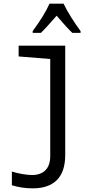

<svg xmlns="http://www.w3.org/2000/svg" viewBox="-20 -786 540 1051"><path d="M45 228V153Q70 161 101 166.5Q132 172 155 172Q203 172 229 145.5Q255 119 255 68V-463L82 -477V-536H337V62Q337 154 291.5 199.5Q246 245 160 245Q99 245 45 228ZM159 -616Q224 -704 251 -766H328Q343 -734 369 -692.5Q395 -651 421 -616V-606H376Q349 -631 290 -700L275 -683Q228 -629 204 -606H159Z"/></svg>

Font: Noto Sans Mono UI Cond
Style: Regular
Weight: 400
Width: 3
Monospace: yes
Designer: Monotype Design team
Foundry: Monotype Imaging Inc.
Version: Version 1.000